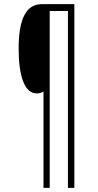

<svg xmlns="http://www.w3.org/2000/svg" viewBox="-20 -780 473 927"><path d="M339 127V-760H182C102 -760 70 -681 70 -545C70 -417 97 -329 157 -329C171 -329 179 -332 190 -338V127H220V-727H308V127Z"/></svg>

Font: Noto Sans Telugu ExtraCondensed ExtraLight
Style: Regular
Weight: 200
Width: 2
Designer: Jelle Bosma - Monotype Design Team
Foundry: Monotype Imaging Inc.
Version: Version 2.005